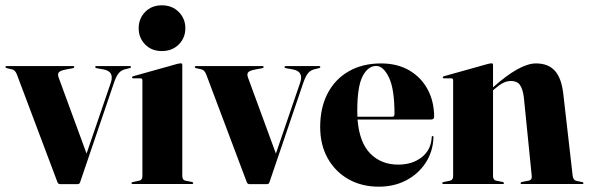

<svg xmlns="http://www.w3.org/2000/svg" viewBox="-24 -692 2214 722"><path d="M267 0.5H203Q194.5 0.5 192 -7L39.5 -412Q33 -428.5 22 -431L2.5 -435.5Q-3.5 -436.5 -3.5 -440Q-3.5 -443.5 1 -443.5H251Q255.5 -443.5 255.5 -440Q255.5 -437 250 -435.5L225.5 -431Q202 -426.5 197 -419.8Q192 -413 196.5 -400.5L301.5 -114.5L393 -382Q406.5 -423.5 365 -431L339.5 -435.5Q334 -437 334 -440Q334 -443.5 338.5 -443.5H464.5Q468.5 -443.5 468.5 -440Q468.5 -436.5 462.5 -435.5L448 -432Q432.5 -428.5 423 -417.5Q413.5 -406.5 405 -382L277 -6Q275 0.5 267 0.5Z M584.5 -500Q546 -500 521.8 -524.8Q497.5 -549.5 497.5 -586Q497.5 -622 521.8 -647Q546 -672 584.5 -672Q623.5 -672 648.2 -647Q673 -622 673 -586Q673 -549.5 648.2 -524.8Q623.5 -500 584.5 -500ZM661.5 -447.5V-30Q661.5 -15 673.5 -12.5L697 -8Q702.5 -6.5 702.5 -3.5Q702.5 0 698 0H474.5Q470.5 0 470.5 -3.5Q470.5 -6.5 475.5 -7.5L499.5 -12.5Q511.5 -15 511.5 -29.5V-390Q511.5 -397.5 504 -397.5H478Q472.5 -397.5 472.5 -401.5Q472.5 -404 477.5 -405.5L643.5 -452Q652.5 -454 655.5 -454Q661.5 -454 661.5 -447.5Z M979 0.5H915Q906.5 0.5 904 -7L751.5 -412Q745 -428.5 734 -431L714.5 -435.5Q708.5 -436.5 708.5 -440Q708.5 -443.5 713 -443.5H963Q967.5 -443.5 967.5 -440Q967.5 -437 962 -435.5L937.5 -431Q914 -426.5 909 -419.8Q904 -413 908.5 -400.5L1013.5 -114.5L1105 -382Q1118.5 -423.5 1077 -431L1051.5 -435.5Q1046 -437 1046 -440Q1046 -443.5 1050.5 -443.5H1176.5Q1180.5 -443.5 1180.5 -440Q1180.5 -436.5 1174.5 -435.5L1160 -432Q1144.5 -428.5 1135 -417.5Q1125.5 -406.5 1117 -382L989 -6Q987 0.5 979 0.5Z M1608.5 -253Q1608.5 -242.5 1596 -242.5H1320.5Q1327.5 -156 1368.5 -114.5Q1409.5 -73 1473.5 -73Q1527 -73 1562.2 -101Q1597.5 -129 1599.5 -177Q1599.5 -180.5 1602.5 -180.5Q1606 -180.5 1606 -176Q1604.5 -123 1577.2 -80.8Q1550 -38.5 1504.2 -14.2Q1458.5 10 1400.5 10Q1336 10 1286.2 -18.2Q1236.5 -46.5 1208.2 -97Q1180 -147.5 1180 -214.5Q1180 -287.5 1208.2 -341.2Q1236.5 -395 1288 -424.2Q1339.5 -453.5 1409 -453.5Q1470 -453.5 1514.8 -427.5Q1559.5 -401.5 1584 -356Q1608.5 -310.5 1608.5 -253ZM1319.5 -275Q1319.5 -263.5 1320 -253H1451Q1459.5 -253 1459.5 -263Q1459.5 -357.5 1438.5 -400.8Q1417.5 -444 1391 -444Q1359.5 -444 1339.5 -405.2Q1319.5 -366.5 1319.5 -275Z M1830 -447.5V-364L1831 -364.5Q1931 -453.5 1991.5 -453.5Q2037 -453.5 2062 -426.5Q2087 -399.5 2094 -341L2129.5 -31Q2131.5 -14.5 2143 -12L2164.5 -7.5Q2170 -6.5 2170 -3.5Q2170 0 2165.5 0H1938.5Q1933.5 0 1933.5 -3.5Q1933.5 -6.5 1939.5 -8L1963 -12.5Q1977.5 -15 1975.5 -31L1946 -325Q1942 -357.5 1931.2 -372.5Q1920.5 -387.5 1897.5 -387.5Q1882 -387.5 1867.2 -379.8Q1852.5 -372 1836 -357.5L1830 -352.5V-30Q1830 -15 1842 -12.5L1865.5 -8Q1871 -6.5 1871 -3.5Q1871 0 1866.5 0H1643Q1639 0 1639 -3.5Q1639 -6.5 1644 -7.5L1668 -12.5Q1680 -15 1680 -29.5V-390Q1680 -397.5 1672.5 -397.5H1646.5Q1641 -397.5 1641 -401.5Q1641 -404 1646 -405.5L1812 -452Q1821 -454 1824 -454Q1830 -454 1830 -447.5Z"/></svg>

Font: Fraunces 144pt
Style: Bold
Weight: 700
Version: Version 1.000;[b76b70a41]